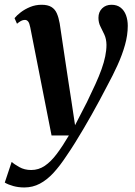

<svg xmlns="http://www.w3.org/2000/svg" viewBox="-60 -558 578 825"><path d="M70 -440.5Q66.5 -458.5 61 -465.5Q55.5 -472.5 47 -472.5Q38.5 -472.5 30.5 -468.2Q22.5 -464 13 -456L2.5 -480Q12 -492 29.2 -505.2Q46.5 -518.5 69.5 -528Q92.5 -537.5 119 -537.5Q145 -537.5 160.5 -528.2Q176 -519 184 -501Q192 -483 196.5 -457.5Q202 -421 208.2 -379.2Q214.5 -337.5 221 -293.5Q227.5 -249.5 234.2 -206Q241 -162.5 247 -123L262.5 -20L314 -120Q334.5 -162 350.2 -196.8Q366 -231.5 376.5 -261Q387 -290.5 392.2 -316.2Q397.5 -342 397.5 -365.5Q397 -391 388.5 -409.2Q380 -427.5 371.5 -444.2Q363 -461 363 -481.5Q363 -506.5 378.8 -522Q394.5 -537.5 419 -537.5Q443 -537.5 458.5 -525.2Q474 -513 481.5 -492.5Q489 -472 489 -447Q489 -407 477 -364.5Q465 -322 445 -278Q425 -234 400 -188Q384.5 -158 367.8 -127Q351 -96 333.8 -65.2Q316.5 -34.5 298.5 -4Q280.5 26.5 262.5 55.5Q244.5 84.5 225.5 112Q198 154 170 184.5Q142 215 111.2 231.2Q80.5 247.5 44.5 247.5Q19.5 247.5 -2.5 241.5Q-24.5 235.5 -39.5 226.5L-10 138Q0.5 147 22.8 159.8Q45 172.5 74 172.5Q106 172.5 132.5 154.5Q159 136.5 184 103.2Q209 70 236 24H161.5Z"/></svg>

Font: Merriweather 96pt SemiBold
Style: Italic
Weight: 600
Italic angle: -7.8°
Version: Version 2.101